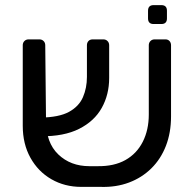

<svg xmlns="http://www.w3.org/2000/svg" viewBox="-20 -725 752 751"><path d="M361 -75Q426 -74 470.5 -99Q515 -124 538.5 -170.5Q562 -217 562 -277V-548Q562 -558 568.5 -564.5Q575 -571 585 -571H627Q637 -571 643 -564.5Q649 -558 649 -548V-270Q649 -206 629 -154.5Q609 -103 572 -66.5Q535 -30 484.5 -11Q434 8 373 6H298Q233 6 181 -24Q129 -54 99 -108Q69 -162 69 -233V-548Q69 -558 75.5 -564.5Q82 -571 92 -571H134Q144 -571 150.5 -564.5Q157 -558 157 -548L160 -253Q160 -167 208 -121Q256 -75 330 -75ZM139 -192 137 -265Q211 -266 250 -287.5Q289 -309 304.5 -345Q320 -381 320 -424V-548Q320 -558 326 -564.5Q332 -571 343 -571H384Q394 -571 400.5 -564.5Q407 -558 407 -548V-420Q407 -355 378 -303Q349 -251 289.5 -221Q230 -191 139 -192ZM581 -631Q559 -631 559 -653V-683Q559 -705 581 -705H611Q633 -705 633 -683V-653Q633 -631 611 -631Z"/></svg>

Font: RubikRegular
Style: Regular
Weight: 400
Designer: Hubert and Fischer
Foundry: Hubert and Fischer
Version: Version 2.300;gftools[0.9.30]